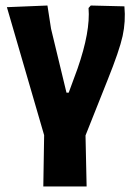

<svg xmlns="http://www.w3.org/2000/svg" viewBox="-20 -491 486 696"><path d="M137 185 140 -1 5 -465 152 -471 165 -387 221 -155H229L261 -242Q308 -377 301 -462L309 -471L431 -468Q436 -413 424.5 -360.5Q413 -308 370 -201L290 0L294 185Z"/></svg>

Font: Alegreya Sans ExtraBold
Style: Regular
Weight: 800
Designer: Juan Pablo del Peral
Foundry: Huerta Tipografica
Version: Version 2.007